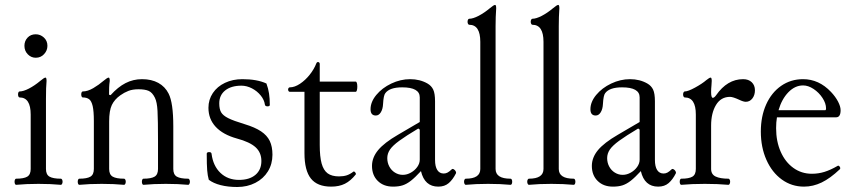

<svg xmlns="http://www.w3.org/2000/svg" viewBox="-20 -746 3466 779"><path d="M39.1 -8.8Q39.1 -13.7 40.8 -17.3Q42.5 -21 45.4 -21Q76.7 -21 90.6 -29.3Q104.5 -37.6 104.5 -60.5V-281.2Q104.5 -350.6 59.6 -350.6Q56.6 -350.6 54.9 -354.2Q53.2 -357.9 53.2 -362.8Q53.2 -368.2 54.9 -371.6Q56.6 -375 59.6 -375Q74.7 -375 97.4 -386.7Q120.1 -398.4 143.6 -418Q159.2 -431.2 164.6 -431.2Q168.9 -431.2 168.9 -417.5Q166.5 -393.6 166.5 -345.2V-60.5Q166.5 -37.6 180.9 -29.3Q195.3 -21 227.1 -21Q230 -21 231.9 -17.3Q233.9 -13.7 233.9 -8.8Q233.9 -3.9 231.9 0Q230 3.9 227.1 3.9Q186.5 0 136.2 0Q85.9 0 45.4 3.9Q42.5 3.9 40.8 0.2Q39.1 -3.4 39.1 -8.8ZM125 -606.9Q143.6 -606.9 158 -593.8Q172.4 -580.6 172.4 -560.1Q172.4 -541 158.9 -526.4Q145.5 -511.7 125 -511.7Q106.4 -511.7 92.8 -525.6Q79.1 -539.6 79.1 -560.1Q79.1 -579.6 91.8 -593.3Q104.5 -606.9 125 -606.9Z M315.9 -350.6Q313 -350.6 311.3 -354.2Q309.6 -357.9 309.6 -362.8Q309.6 -368.2 311.3 -371.6Q313 -375 315.9 -375Q335.4 -375 358.4 -388.4Q381.3 -401.9 399.9 -418Q415.5 -431.2 420.9 -431.2Q425.3 -431.2 425.3 -417.5Q423.3 -403.3 422.9 -391.6Q422.4 -379.9 422.4 -361.8L428.7 -359.9Q458.5 -393.1 489.5 -408.9Q520.5 -424.8 556.2 -424.8Q594.7 -424.8 622.3 -409.7Q649.9 -394.5 664.1 -366.2Q683.1 -329.1 683.1 -233.4V-60.5Q683.1 -37.6 697.5 -29.3Q711.9 -21 743.7 -21Q746.6 -21 748.5 -17.3Q750.5 -13.7 750.5 -8.8Q750.5 -3.9 748.5 0Q746.6 3.9 743.7 3.9Q703.1 0 652.8 0Q602.5 0 562 3.9Q559.1 3.9 557.4 0.2Q555.7 -3.4 555.7 -8.8Q555.7 -13.7 557.4 -17.3Q559.1 -21 562 -21Q593.3 -21 607.2 -29.3Q621.1 -37.6 621.1 -60.5V-172.9Q621.1 -259.8 619.1 -295.9Q617.2 -332 608.4 -349.6Q598.1 -370.6 583.3 -377.2Q568.4 -383.8 542 -383.8Q518.1 -383.8 501 -377.2Q483.9 -370.6 468.3 -359.4Q444.8 -342.8 433.8 -320.1Q422.9 -297.4 422.9 -253.4V-60.5Q422.9 -37.6 437.3 -29.3Q451.7 -21 483.4 -21Q486.3 -21 488.3 -17.3Q490.2 -13.7 490.2 -8.8Q490.2 -3.9 488.3 0Q486.3 3.9 483.4 3.9Q442.9 0 392.6 0Q342.3 0 301.8 3.9Q298.8 3.9 297.1 0.2Q295.4 -3.4 295.4 -8.8Q295.4 -13.7 297.1 -17.3Q298.8 -21 301.8 -21Q333 -21 346.9 -29.3Q360.8 -37.6 360.8 -60.5V-254.9Q360.8 -294.9 356 -315.7Q351.1 -336.4 341.6 -343.5Q332 -350.6 315.9 -350.6Z M827.1 -16.6Q822.3 -33.7 820.6 -55.2Q818.8 -76.7 818.8 -122.1Q818.8 -128.9 828.6 -128.9Q837.9 -128.9 838.4 -121.6Q844.7 -72.8 874.5 -44.4Q904.3 -16.1 949.7 -16.1Q992.2 -16.1 1016.4 -36.6Q1040.5 -57.1 1040.5 -92.8Q1040.5 -127 1017.1 -148.4Q993.7 -169.9 940.9 -184.1Q884.8 -199.7 855.2 -231.4Q825.7 -263.2 825.7 -308.6Q825.7 -341.8 843.5 -368.4Q861.3 -395 892.8 -409.9Q924.3 -424.8 963.4 -424.8Q1022.9 -424.8 1061 -407.2Q1068.4 -387.2 1071.5 -366.9Q1074.7 -346.7 1074.7 -320.3Q1074.7 -314.5 1065.4 -314.5Q1055.7 -314.5 1054.7 -321.8Q1052.2 -340.8 1037.8 -358.6Q1023.4 -376.5 1002.2 -387.5Q981 -398.4 959.5 -398.4Q918 -398.4 893.8 -379.2Q869.6 -359.9 869.6 -326.7Q869.6 -303.2 877.2 -290.3Q884.8 -277.3 906 -266.6Q927.2 -255.9 972.7 -242.2Q1014.6 -229.5 1039.1 -213.1Q1063.5 -196.8 1074.5 -174.1Q1085.4 -151.4 1085.4 -118.2Q1085.4 -80.6 1067.1 -50.8Q1048.8 -21 1016.1 -4.2Q983.4 12.7 942.4 12.7Q904.8 12.7 875.2 5.1Q845.7 -2.4 827.1 -16.6Z M1215.3 -125V-373.5H1155.8Q1152.8 -373.5 1150.9 -376.2Q1148.9 -378.9 1148.9 -382.8Q1148.9 -386.2 1150.9 -388.9Q1152.8 -391.6 1155.8 -391.6Q1175.3 -391.6 1197 -406Q1218.8 -420.4 1236.6 -442.9Q1254.4 -465.3 1263.2 -488.3Q1266.1 -495.6 1272 -494.1Q1277.3 -492.2 1277.3 -486.3V-415H1422.9Q1426.3 -415 1428 -409.2Q1429.7 -403.3 1429.7 -394.5Q1429.7 -385.7 1428 -379.6Q1426.3 -373.5 1422.9 -373.5H1277.3V-157.7Q1277.3 -110.4 1284.9 -82.8Q1292.5 -55.2 1309.3 -42.7Q1326.2 -30.3 1355.5 -30.3Q1373.5 -30.3 1387 -34.7Q1400.4 -39.1 1414.1 -49.8Q1414.6 -50.3 1415.5 -50.3Q1418.9 -50.3 1422.1 -45.4Q1425.3 -40.5 1423.3 -38.1Q1402.8 -12.2 1379.4 -0.5Q1356 11.2 1323.7 11.2Q1267.6 11.2 1241.5 -21.5Q1215.3 -54.2 1215.3 -125Z M1489.3 -72.8Q1489.3 -106.9 1514.2 -137Q1539.1 -167 1594.7 -199.2L1683.1 -251V-351.1Q1683.1 -391.6 1611.8 -391.6Q1561 -391.6 1543.5 -368.2Q1536.1 -359.4 1534.2 -324.2Q1533.2 -303.2 1525.1 -290.3Q1517.1 -277.3 1504.9 -277.3Q1483.4 -277.3 1483.4 -302.7Q1483.4 -332.5 1506.8 -360.8Q1530.3 -389.2 1567.6 -407Q1605 -424.8 1644 -424.8Q1683.6 -424.8 1714.4 -407.2Q1730.5 -397.9 1737.8 -382.3Q1745.1 -366.7 1745.1 -335V-97.2Q1745.1 -70.3 1754.2 -56.2Q1763.2 -42 1780.3 -42Q1788.6 -42 1795.9 -45.9Q1803.2 -49.8 1813 -59.1Q1815.9 -62 1820.8 -59.3Q1825.7 -56.6 1828.6 -51.5Q1831.5 -46.4 1830.1 -43Q1817.4 -17.6 1800.8 -3.2Q1784.2 11.2 1758.3 11.2Q1702.6 11.2 1688 -51.8Q1664.1 -25.9 1647.2 -12.7Q1630.4 0.5 1613.8 5.9Q1597.2 11.2 1574.7 11.2Q1536.1 11.2 1512.7 -12Q1489.3 -35.2 1489.3 -72.8ZM1614.3 -36.6Q1631.3 -36.6 1647.2 -45.7Q1663.1 -54.7 1673.1 -68.8Q1683.1 -83 1683.1 -98.1V-220.2L1677.2 -224.6Q1626.5 -194.3 1599.9 -174.8Q1573.2 -155.3 1562.3 -139.2Q1551.3 -123 1551.3 -104.5Q1551.3 -85.9 1559.6 -70.3Q1567.9 -54.7 1582.5 -45.7Q1597.2 -36.6 1614.3 -36.6Z M1862.8 -8.8Q1862.8 -13.7 1864.7 -17.3Q1866.7 -21 1869.6 -21Q1928.7 -21 1928.7 -60.5V-576.2Q1928.7 -645.5 1883.8 -645.5Q1880.9 -645.5 1878.9 -649.2Q1877 -652.8 1877 -657.7Q1877 -662.6 1878.9 -666.3Q1880.9 -669.9 1883.8 -669.9Q1898.9 -669.9 1921.6 -681.6Q1944.3 -693.4 1967.8 -712.9Q1983.4 -726.1 1988.8 -726.1Q1993.2 -726.1 1993.2 -712.4Q1990.7 -677.7 1990.7 -640.1V-60.5Q1990.7 -21 2051.3 -21Q2054.7 -21 2056.4 -17.3Q2058.1 -13.7 2058.1 -8.8Q2058.1 -3.4 2056.4 0.2Q2054.7 3.9 2051.3 3.9Q2010.7 0 1960.4 0Q1910.2 0 1869.6 3.9Q1866.7 3.9 1864.7 0Q1862.8 -3.9 1862.8 -8.8Z M2119.1 -8.8Q2119.1 -13.7 2121.1 -17.3Q2123 -21 2126 -21Q2185.1 -21 2185.1 -60.5V-576.2Q2185.1 -645.5 2140.1 -645.5Q2137.2 -645.5 2135.3 -649.2Q2133.3 -652.8 2133.3 -657.7Q2133.3 -662.6 2135.3 -666.3Q2137.2 -669.9 2140.1 -669.9Q2155.3 -669.9 2178 -681.6Q2200.7 -693.4 2224.1 -712.9Q2239.7 -726.1 2245.1 -726.1Q2249.5 -726.1 2249.5 -712.4Q2247.1 -677.7 2247.1 -640.1V-60.5Q2247.1 -21 2307.6 -21Q2311 -21 2312.7 -17.3Q2314.5 -13.7 2314.5 -8.8Q2314.5 -3.4 2312.7 0.2Q2311 3.9 2307.6 3.9Q2267.1 0 2216.8 0Q2166.5 0 2126 3.9Q2123 3.9 2121.1 0Q2119.1 -3.9 2119.1 -8.8Z M2381.3 -72.8Q2381.3 -106.9 2406.2 -137Q2431.2 -167 2486.8 -199.2L2575.2 -251V-351.1Q2575.2 -391.6 2503.9 -391.6Q2453.1 -391.6 2435.5 -368.2Q2428.2 -359.4 2426.3 -324.2Q2425.3 -303.2 2417.2 -290.3Q2409.2 -277.3 2397 -277.3Q2375.5 -277.3 2375.5 -302.7Q2375.5 -332.5 2398.9 -360.8Q2422.4 -389.2 2459.7 -407Q2497.1 -424.8 2536.1 -424.8Q2575.7 -424.8 2606.4 -407.2Q2622.6 -397.9 2629.9 -382.3Q2637.2 -366.7 2637.2 -335V-97.2Q2637.2 -70.3 2646.2 -56.2Q2655.3 -42 2672.4 -42Q2680.7 -42 2688 -45.9Q2695.3 -49.8 2705.1 -59.1Q2708 -62 2712.9 -59.3Q2717.8 -56.6 2720.7 -51.5Q2723.6 -46.4 2722.2 -43Q2709.5 -17.6 2692.9 -3.2Q2676.3 11.2 2650.4 11.2Q2594.7 11.2 2580.1 -51.8Q2556.2 -25.9 2539.3 -12.7Q2522.5 0.5 2505.9 5.9Q2489.3 11.2 2466.8 11.2Q2428.2 11.2 2404.8 -12Q2381.3 -35.2 2381.3 -72.8ZM2506.3 -36.6Q2523.4 -36.6 2539.3 -45.7Q2555.2 -54.7 2565.2 -68.8Q2575.2 -83 2575.2 -98.1V-220.2L2569.3 -224.6Q2518.6 -194.3 2491.9 -174.8Q2465.3 -155.3 2454.3 -139.2Q2443.4 -123 2443.4 -104.5Q2443.4 -85.9 2451.7 -70.3Q2460 -54.7 2474.6 -45.7Q2489.3 -36.6 2506.3 -36.6Z M2758.3 -350.6Q2755.4 -350.6 2753.4 -354.2Q2751.5 -357.9 2751.5 -362.8Q2751.5 -367.7 2753.4 -371.3Q2755.4 -375 2758.3 -375Q2771.5 -375 2800 -390.6Q2828.6 -406.2 2845.7 -420.9Q2858.4 -431.2 2863.3 -431.2Q2867.7 -431.2 2867.7 -417.5L2866.7 -400.4Q2865.2 -385.3 2865.2 -372.6Q2865.2 -349.1 2872.1 -349.1Q2877.9 -349.1 2885.3 -359.4Q2930.7 -424.8 2995.1 -424.8Q3017.1 -424.8 3030 -412.4Q3043 -399.9 3043 -379.9Q3043 -359.9 3032.5 -346.4Q3022 -333 3005.9 -333Q2996.1 -333 2979 -341.3Q2953.6 -353 2941.9 -353Q2904.8 -353 2885 -320.1Q2865.2 -287.1 2865.2 -236.8V-60.5Q2865.2 -38.6 2883.5 -29.8Q2901.9 -21 2935.5 -21Q2938.5 -21 2940.4 -17.3Q2942.4 -13.7 2942.4 -8.8Q2942.4 -3.9 2940.4 0Q2938.5 3.9 2935.5 3.9Q2893.1 0 2839.8 0Q2786.6 0 2744.1 3.9Q2741.2 3.9 2739.5 0.2Q2737.8 -3.4 2737.8 -8.8Q2737.8 -13.7 2739.5 -17.3Q2741.2 -21 2744.1 -21Q2775.4 -21 2789.3 -29.3Q2803.2 -37.6 2803.2 -60.5V-281.2Q2803.2 -350.6 2758.3 -350.6Z M3066.9 -212.4Q3066.9 -273.9 3088.6 -322.3Q3110.4 -370.6 3149.4 -397.7Q3188.5 -424.8 3238.3 -424.8Q3302.7 -424.8 3351.6 -373Q3369.6 -354 3380.1 -334Q3390.6 -314 3390.6 -298.8Q3390.6 -270 3372.1 -270H3132.3Q3128.9 -250 3128.9 -226.1Q3128.9 -172.4 3147.5 -130.4Q3166 -88.4 3199 -64.7Q3231.9 -41 3273.9 -41Q3300.3 -41 3325 -48.6Q3349.6 -56.2 3378.9 -73.2Q3381.8 -75.2 3385.5 -71.5Q3389.2 -67.9 3389.2 -63.5Q3389.2 -61 3387.2 -59.1Q3348.6 -22.5 3313.7 -5.6Q3278.8 11.2 3242.2 11.2Q3191.9 11.2 3152.1 -17.6Q3112.3 -46.4 3089.6 -97.4Q3066.9 -148.4 3066.9 -212.4ZM3327.6 -298.8Q3331.5 -298.8 3331.5 -306.2Q3331.5 -326.7 3317.1 -348.6Q3302.7 -370.6 3281 -385Q3259.3 -399.4 3238.3 -399.4Q3205.6 -399.4 3178.7 -371.8Q3151.9 -344.2 3138.7 -298.8Z"/></svg>

Font: JuniusX Light
Style: Regular
Weight: 300
Designer: Peter S. Baker
Foundry: Briery Creek Software
Version: Version 1.008